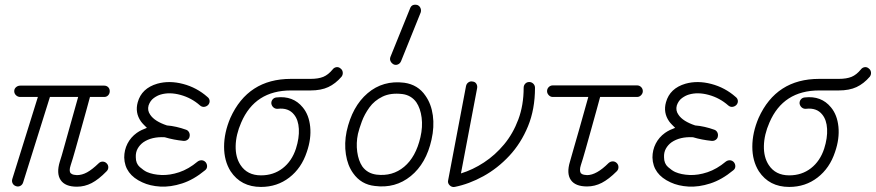

<svg xmlns="http://www.w3.org/2000/svg" viewBox="-20 -760 3631 796"><path d="M299 14Q250 14 231.5 -13.5Q213 -41 228 -90Q235 -111 245 -147.5Q255 -184 266.5 -224.5Q278 -265 288 -301Q298 -337 304 -358H187L76 -4Q73 6 64.5 10.5Q56 15 47 12Q37 9 32.5 0.5Q28 -8 31 -18L137 -358H64Q54 -358 46.5 -365Q39 -372 39 -382Q39 -392 46.5 -398.5Q54 -405 64 -405H412Q422 -405 428.5 -398.5Q435 -392 435 -382Q435 -372 428.5 -365Q422 -358 412 -358H353Q349 -343 339 -306.5Q329 -270 316.5 -225.5Q304 -181 292.5 -140Q281 -99 273 -75Q265 -51 273 -42Q278 -37 286 -35.5Q294 -34 299 -34Q320 -34 341 -45.5Q362 -57 389 -83Q396 -90 405.5 -90Q415 -90 422 -83Q429 -76 429 -66.5Q429 -57 422 -50Q389 -16 360 -1Q331 14 299 14Z M570 -4Q497 -37 495 -107Q495 -138 508.5 -164.5Q522 -191 547 -209Q557 -216 567.5 -221Q578 -226 589 -230Q582 -237 575.5 -243.5Q569 -250 564 -257Q539 -293 551 -336Q567 -394 632 -413Q682 -427 739 -412Q796 -397 840 -358Q848 -352 849 -342.5Q850 -333 843 -325Q836 -318 826.5 -317Q817 -316 809 -323Q774 -354 728.5 -366.5Q683 -379 646 -368Q632 -364 617.5 -353.5Q603 -343 596 -323Q590 -302 603 -284Q621 -257 672 -240Q710 -237 752 -222Q760 -219 764 -211Q768 -203 766 -194Q765 -186 757.5 -180.5Q750 -175 740 -176Q700 -180 663 -191Q609 -194 574 -170Q559 -159 550.5 -143.5Q542 -128 543 -108Q543 -82 559.5 -67.5Q576 -53 589 -47Q614 -36 649 -34.5Q684 -33 723 -46Q762 -59 799 -90Q807 -96 816.5 -95.5Q826 -95 833 -87Q839 -79 838.5 -69.5Q838 -60 830 -54Q783 -15 735 0.5Q687 16 644.5 13.5Q602 11 570 -4Z M1062 15Q979 15 936 -50Q909 -93 909 -151.5Q909 -210 935 -271Q1008 -433 1186 -433H1267Q1300 -433 1320.5 -441.5Q1341 -450 1359 -472Q1365 -480 1374.5 -481.5Q1384 -483 1392 -476Q1400 -470 1401 -460Q1402 -450 1396 -442Q1371 -413 1341 -399Q1311 -385 1267 -385H1186Q1037 -385 980 -252Q958 -202 957 -155Q956 -108 977 -76Q1005 -33 1062 -33Q1114 -33 1152 -62.5Q1190 -92 1207 -144Q1221 -188 1219 -225.5Q1217 -263 1199 -285Q1176 -314 1132 -309Q1122 -308 1114.5 -314Q1107 -320 1105 -330Q1104 -340 1110 -347.5Q1116 -355 1126 -356Q1195 -364 1235 -315Q1261 -284 1266 -234.5Q1271 -185 1252 -130Q1230 -63 1179.5 -24Q1129 15 1062 15Z M1534 11Q1477 5 1444 -42Q1421 -74 1414 -120Q1407 -166 1417 -215Q1440 -319 1504 -373.5Q1568 -428 1656 -417Q1713 -409 1744 -363Q1768 -329 1774.5 -281.5Q1781 -234 1769 -181Q1747 -82 1683 -30Q1619 22 1534 11ZM1541 -36Q1607 -28 1655.5 -68.5Q1704 -109 1723 -191Q1733 -234 1728 -272.5Q1723 -311 1706 -336Q1685 -365 1649 -370Q1600 -376 1566 -359.5Q1532 -343 1511.5 -314.5Q1491 -286 1480 -256Q1469 -226 1464 -205Q1456 -167 1461 -130.5Q1466 -94 1482 -70Q1503 -41 1541 -36ZM1643 -507Q1639 -497 1630 -493Q1621 -489 1612 -493Q1603 -498 1599 -506.5Q1595 -515 1599 -525L1680 -725Q1684 -736 1692.5 -739Q1701 -742 1711 -739Q1720 -735 1723.5 -726Q1727 -717 1724 -708Z M1865 15Q1853 17 1844 8Q1835 -1 1838 -13L1912 -403Q1914 -413 1922 -418.5Q1930 -424 1939 -422Q1950 -421 1955 -412.5Q1960 -404 1958 -394L1891 -41Q1940 -56 1986.5 -86.5Q2033 -117 2070 -161.5Q2107 -206 2129 -265Q2151 -324 2151 -396Q2151 -406 2157.5 -413Q2164 -420 2174 -420Q2184 -420 2191 -413Q2198 -406 2198 -396Q2198 -307 2169 -236.5Q2140 -166 2091.5 -114Q2043 -62 1984 -29.5Q1925 3 1865 15Z M2414 13Q2365 13 2346.5 -14Q2328 -41 2343 -90Q2349 -112 2359.5 -148Q2370 -184 2381.5 -224.5Q2393 -265 2403 -301Q2413 -337 2419 -358H2272Q2262 -358 2255 -365.5Q2248 -373 2248 -382Q2248 -392 2255 -399Q2262 -406 2272 -406H2621Q2631 -406 2638 -399Q2645 -392 2645 -382Q2645 -373 2638 -365.5Q2631 -358 2621 -358H2468Q2464 -343 2454 -306.5Q2444 -270 2431.5 -225.5Q2419 -181 2407.5 -140Q2396 -99 2388 -75Q2381 -53 2388 -42Q2393 -37 2401 -35.5Q2409 -34 2414 -34Q2453 -34 2503 -84Q2511 -91 2520.5 -91Q2530 -91 2537 -84Q2544 -77 2544 -67Q2544 -57 2537 -50Q2504 -17 2475 -2Q2446 13 2414 13Z M2760 -4Q2687 -37 2685 -107Q2685 -138 2698.5 -164.5Q2712 -191 2737 -209Q2747 -216 2757.5 -221Q2768 -226 2779 -230Q2772 -237 2765.5 -243.5Q2759 -250 2754 -257Q2729 -293 2741 -336Q2757 -394 2822 -413Q2872 -427 2929 -412Q2986 -397 3030 -358Q3038 -352 3039 -342.5Q3040 -333 3033 -325Q3026 -318 3016.5 -317Q3007 -316 2999 -323Q2964 -354 2918.5 -366.5Q2873 -379 2836 -368Q2822 -364 2807.5 -353.5Q2793 -343 2786 -323Q2780 -302 2793 -284Q2811 -257 2862 -240Q2900 -237 2942 -222Q2950 -219 2954 -211Q2958 -203 2956 -194Q2955 -186 2947.5 -180.5Q2940 -175 2930 -176Q2890 -180 2853 -191Q2799 -194 2764 -170Q2749 -159 2740.5 -143.5Q2732 -128 2733 -108Q2733 -82 2749.5 -67.5Q2766 -53 2779 -47Q2804 -36 2839 -34.5Q2874 -33 2913 -46Q2952 -59 2989 -90Q2997 -96 3006.5 -95.5Q3016 -95 3023 -87Q3029 -79 3028.5 -69.5Q3028 -60 3020 -54Q2973 -15 2925 0.5Q2877 16 2834.5 13.5Q2792 11 2760 -4Z M3252 15Q3169 15 3126 -50Q3099 -93 3099 -151.5Q3099 -210 3125 -271Q3198 -433 3376 -433H3457Q3490 -433 3510.5 -441.5Q3531 -450 3549 -472Q3555 -480 3564.5 -481.5Q3574 -483 3582 -476Q3590 -470 3591 -460Q3592 -450 3586 -442Q3561 -413 3531 -399Q3501 -385 3457 -385H3376Q3227 -385 3170 -252Q3148 -202 3147 -155Q3146 -108 3167 -76Q3195 -33 3252 -33Q3304 -33 3342 -62.5Q3380 -92 3397 -144Q3411 -188 3409 -225.5Q3407 -263 3389 -285Q3366 -314 3322 -309Q3312 -308 3304.5 -314Q3297 -320 3295 -330Q3294 -340 3300 -347.5Q3306 -355 3316 -356Q3385 -364 3425 -315Q3451 -284 3456 -234.5Q3461 -185 3442 -130Q3420 -63 3369.5 -24Q3319 15 3252 15Z"/></svg>

Font: Kurewa Gothic CJK TC Regular
Style: Regular
Weight: 400
Designer: Max Yao
Foundry: Max-Everyday
Version: Version 1.071; ttfautohint (v1.8.3)